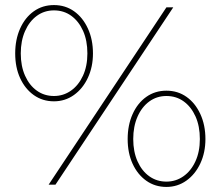

<svg xmlns="http://www.w3.org/2000/svg" viewBox="-20 -729 871 758"><path d="M172 0 637 -700H664L199 0ZM193 -329Q148 -329 113.5 -353.5Q79 -378 59.5 -420.5Q40 -463 40 -518Q40 -573 59.5 -616.5Q79 -660 113.5 -684.5Q148 -709 193 -709Q238 -709 272.5 -684.5Q307 -660 327 -616.5Q347 -573 347 -518Q347 -465 327 -422Q307 -379 272 -354Q237 -329 193 -329ZM193 -350Q230 -350 260 -371Q290 -392 307.5 -430Q325 -468 325 -518Q325 -569 308 -607Q291 -645 261.5 -666.5Q232 -688 193 -688Q155 -688 125.5 -666.5Q96 -645 79 -606.5Q62 -568 62 -518Q62 -468 79 -430Q96 -392 125.5 -371Q155 -350 193 -350ZM637 9Q592 9 557.5 -15.5Q523 -40 503.5 -82.5Q484 -125 484 -180Q484 -235 503.5 -278.5Q523 -322 557.5 -346.5Q592 -371 637 -371Q682 -371 716.5 -346.5Q751 -322 771 -278.5Q791 -235 791 -180Q791 -127 771 -84Q751 -41 716 -16Q681 9 637 9ZM637 -12Q674 -12 704 -33Q734 -54 751.5 -92Q769 -130 769 -180Q769 -231 752 -269Q735 -307 705.5 -328.5Q676 -350 637 -350Q599 -350 569.5 -328.5Q540 -307 523 -268.5Q506 -230 506 -180Q506 -130 523 -92Q540 -54 569.5 -33Q599 -12 637 -12Z"/></svg>

Font: Lexend Deca Thin
Style: Regular
Weight: 250
Designer: Bonnie Shaver-Troup, Thomas Jockin
Foundry: Lexend
Version: Version 1.007